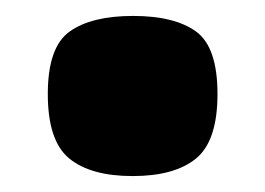

<svg xmlns="http://www.w3.org/2000/svg" viewBox="-20 -422 333 241"><path d="M253 -304Q253 -245 226 -223Q199 -201 146.5 -201Q94 -201 67 -223Q40 -245 40 -304Q40 -363 67.5 -382.5Q95 -402 147 -402Q199 -402 226 -382.5Q253 -363 253 -304Z"/></svg>

Font: Titan One
Style: Regular
Weight: 400
Designer: Rodrigo Fuenzalida
Foundry: Rodrigo Fuenzalida
Version: Version 1.001